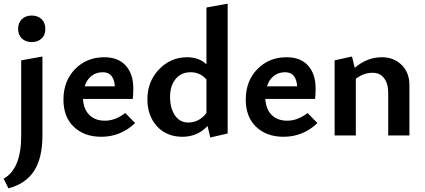

<svg xmlns="http://www.w3.org/2000/svg" viewBox="-37 -741 2322 1050"><path d="M137 -511Q103 -511 82.5 -530.5Q62 -550 62 -583Q62 -616 82.5 -636Q103 -656 137 -656Q170 -656 190.5 -636Q211 -616 211 -583Q211 -550 190.5 -530.5Q170 -511 137 -511ZM79 0V-411L195 -432V0Q195 123 149.5 193.5Q104 264 9 289L-17 236Q79 183 79 0Z M648 -123 702 -68Q623 7 517 7Q424 7 367 -47Q310 -101 310 -196Q310 -298 373.5 -363Q437 -428 533 -428Q610 -428 651 -382Q692 -336 692 -258Q692 -220 689 -200H417Q420 -144 451.5 -112.5Q483 -81 537 -81Q594 -81 648 -123ZM525 -346Q489 -346 463 -325.5Q437 -305 426 -269H591Q586 -346 525 -346Z M1092 -700 1208 -721V-11L1113 11L1098 -52Q1043 7 961 7Q874 7 821.5 -50.5Q769 -108 769 -198Q769 -295 832.5 -361.5Q896 -428 987 -428Q1051 -428 1092 -389ZM993 -71Q1052 -71 1092 -123V-306Q1058 -346 1005 -346Q954 -346 923.5 -309Q893 -272 893 -211Q893 -150 919.5 -110.5Q946 -71 993 -71Z M1645 -123 1699 -68Q1620 7 1514 7Q1421 7 1364 -47Q1307 -101 1307 -196Q1307 -298 1370.5 -363Q1434 -428 1530 -428Q1607 -428 1648 -382Q1689 -336 1689 -258Q1689 -220 1686 -200H1414Q1417 -144 1448.5 -112.5Q1480 -81 1534 -81Q1591 -81 1645 -123ZM1522 -346Q1486 -346 1460 -325.5Q1434 -305 1423 -269H1588Q1583 -346 1522 -346Z M2052 -428Q2116 -428 2159 -386.5Q2202 -345 2202 -275V0H2086V-233Q2086 -284 2063.5 -313.5Q2041 -343 2001 -343Q1951 -343 1909 -310V0H1793V-411L1888 -432L1903 -370Q1970 -428 2052 -428Z"/></svg>

Font: EauTest
Style: Bold
Weight: 700
Designer: Christian Thalmann (Catharsis Fonts)
Version: Version 0.001;PS 000.001;hotconv 1.0.88;makeotf.lib2.5.64775